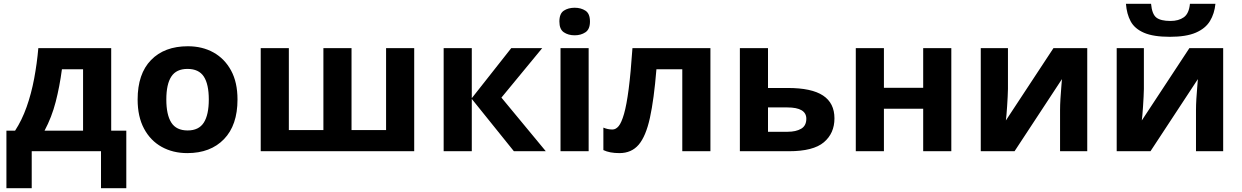

<svg xmlns="http://www.w3.org/2000/svg" viewBox="-20 -801 6577 1017"><path d="M569 -546V-109H649V196H515V0H148V196H14V-109H60Q96 -164 121 -234.5Q146 -305 161 -385Q176 -465 183 -546ZM308 -434Q296 -343 275 -261.5Q254 -180 216 -109H420V-434Z M1238 -274Q1238 -138 1166.5 -64Q1095 10 972 10Q896 10 836.5 -23Q777 -56 743 -119.5Q709 -183 709 -274Q709 -410 780 -483Q851 -556 975 -556Q1052 -556 1111 -523Q1170 -490 1204 -427.5Q1238 -365 1238 -274ZM861 -274Q861 -193 887.5 -151.5Q914 -110 974 -110Q1033 -110 1059.5 -151.5Q1086 -193 1086 -274Q1086 -355 1059.5 -395.5Q1033 -436 973 -436Q914 -436 887.5 -395.5Q861 -355 861 -274Z M2174 -546V0H1361V-546H1510V-112H1693V-546H1842V-112H2025V-546Z M2688 -546H2852L2636 -284L2871 0H2702L2479 -277V0H2330V-546H2479V-281Z M3024 -760Q3057 -760 3081 -744.5Q3105 -729 3105 -687Q3105 -646 3081 -630Q3057 -614 3024 -614Q2990 -614 2966.5 -630Q2943 -646 2943 -687Q2943 -729 2966.5 -744.5Q2990 -760 3024 -760ZM3098 -546V0H2949V-546Z M3743 0H3594V-434H3457Q3444 -274 3422.5 -176.5Q3401 -79 3363 -34.5Q3325 10 3261 10Q3209 10 3176 -6V-125Q3199 -115 3224 -115Q3242 -115 3257 -133Q3272 -151 3285.5 -198Q3299 -245 3310 -329.5Q3321 -414 3330 -546H3743Z M4153 -335Q4279 -335 4339.5 -295Q4400 -255 4400 -174Q4400 -95 4344 -47.5Q4288 0 4159 0H3899V-546H4048V-335ZM4251 -172Q4251 -232 4150 -232H4048V-103H4152Q4196 -103 4223.5 -119Q4251 -135 4251 -172Z M4662 -546V-336H4870V-546H5019V0H4870V-225H4662V0H4513V-546Z M5319 -330Q5319 -313 5317.5 -288Q5316 -263 5314.5 -237Q5313 -211 5311 -191Q5309 -171 5308 -163L5560 -546H5739V0H5595V-218Q5595 -245 5597 -277.5Q5599 -310 5601.5 -338.5Q5604 -367 5605 -382L5354 0H5175V-546H5319Z M6418 -781Q6413 -729 6389 -689.5Q6365 -650 6314 -628Q6263 -606 6177 -606Q6089 -606 6039.5 -627.5Q5990 -649 5969 -688Q5948 -727 5944 -781H6077Q6082 -726 6105 -708Q6128 -690 6180 -690Q6223 -690 6250.5 -709.5Q6278 -729 6283 -781ZM6039 -330Q6039 -313 6037.5 -288Q6036 -263 6034.5 -237Q6033 -211 6031 -191Q6029 -171 6028 -163L6280 -546H6459V0H6315V-218Q6315 -245 6317 -277.5Q6319 -310 6321.5 -338.5Q6324 -367 6325 -382L6074 0H5895V-546H6039Z"/></svg>

Font: TSCustom
Style: Regular
Weight: 400
Designer: Monotype Design Team
Foundry: Monotype Imaging Inc.
Version: Version 2.004; ttfautohint (v1.8.3) -l 8 -r 50 -G 200 -x 14 